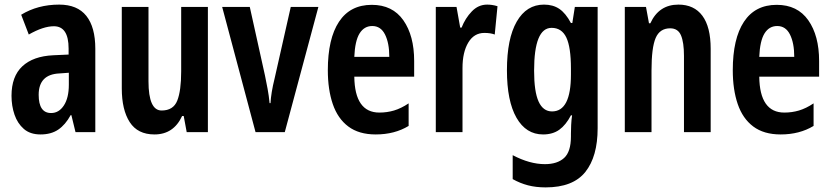

<svg xmlns="http://www.w3.org/2000/svg" viewBox="-20 -574 3613 834"><path d="M237 -554Q316 -554 355 -505Q394 -456 394 -362V0H308L290 -74H287Q264 -32 233 -11Q202 10 156 10Q111 10 83.5 -14Q56 -38 43 -76Q30 -114 30 -158Q30 -242 77 -286Q124 -330 212 -334L278 -337V-363Q278 -460 214 -460Q168 -460 105 -424L72 -510Q144 -554 237 -554ZM238 -255Q148 -251 148 -162Q148 -83 202 -83Q236 -83 257.5 -116Q279 -149 279 -206V-258Z M883 -544V0H791L778 -70H771Q734 10 651 10Q578 10 543.5 -43.5Q509 -97 509 -190V-544H625V-221Q625 -94 682 -94Q733 -94 750 -137Q767 -180 767 -264V-544Z M1090 0 945 -544H1065L1131 -246Q1137 -217 1142.5 -187.5Q1148 -158 1151 -126H1155Q1156 -147 1160.5 -174.5Q1165 -202 1173 -234L1243 -544H1363L1217 0Z M1595 -553Q1685 -553 1732 -486Q1779 -419 1779 -309V-241H1519Q1521 -85 1628 -85Q1661 -85 1691.5 -94Q1722 -103 1755 -125V-27Q1694 10 1612 10Q1539 10 1493 -24.5Q1447 -59 1425.5 -122Q1404 -185 1404 -269Q1404 -406 1452.5 -479.5Q1501 -553 1595 -553ZM1597 -461Q1562 -461 1542 -429Q1522 -397 1519 -327H1671Q1671 -387 1652.5 -424Q1634 -461 1597 -461Z M2096 -554Q2106 -554 2117 -552.5Q2128 -551 2141 -547L2129 -424Q2111 -431 2084 -431Q2039 -431 2014 -389Q1989 -347 1989 -279V0H1873V-544H1963L1979 -454H1985Q2001 -495 2029.5 -524.5Q2058 -554 2096 -554Z M2343 -554Q2382 -554 2409.5 -535.5Q2437 -517 2460 -474H2466L2477 -544H2576V-17Q2576 106 2522.5 173Q2469 240 2350 240Q2308 240 2273.5 231Q2239 222 2207 204V100Q2281 139 2347 139Q2401 139 2430.5 112Q2460 85 2460 19V7Q2460 -9 2461 -31Q2462 -53 2465 -73H2460Q2438 -31 2409.5 -10.5Q2381 10 2339 10Q2265 10 2223.5 -62.5Q2182 -135 2182 -269Q2182 -406 2224.5 -480Q2267 -554 2343 -554ZM2376 -453Q2300 -453 2300 -267Q2300 -176 2319.5 -133Q2339 -90 2378 -90Q2460 -90 2460 -250V-276Q2460 -369 2440 -411Q2420 -453 2376 -453Z M2927 -554Q2995 -554 3031 -505.5Q3067 -457 3067 -362V0H2951V-331Q2951 -390 2938 -420.5Q2925 -451 2891 -451Q2846 -451 2828 -409Q2810 -367 2810 -268V0H2694V-544H2786L2799 -473H2805Q2842 -554 2927 -554Z M3354 -553Q3444 -553 3491 -486Q3538 -419 3538 -309V-241H3278Q3280 -85 3387 -85Q3420 -85 3450.5 -94Q3481 -103 3514 -125V-27Q3453 10 3371 10Q3298 10 3252 -24.5Q3206 -59 3184.5 -122Q3163 -185 3163 -269Q3163 -406 3211.5 -479.5Q3260 -553 3354 -553ZM3356 -461Q3321 -461 3301 -429Q3281 -397 3278 -327H3430Q3430 -387 3411.5 -424Q3393 -461 3356 -461Z"/></svg>

Font: Noto Sans Bengali ExtraCondensed SemiBold
Style: Regular
Weight: 600
Width: 2
Designer: Joana Ranito - Universal Thirst; Jelle Bosma - Monotype Design Team
Foundry: Universal Thirst ehf.
Version: Version 3.000; ttfautohint (v1.8.4.7-5d5b)